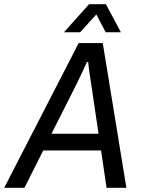

<svg xmlns="http://www.w3.org/2000/svg" viewBox="-55 -890 675 910"><path d="M-35 0 318 -686H432L544 0H450L424 -177H150L61 0ZM189 -256H412L380 -473Q378 -486 375.5 -502Q373 -518 370.5 -535Q368 -552 366 -567.5Q364 -583 363 -596H357Q349 -578 338 -554.5Q327 -531 316 -508.5Q305 -486 298 -472ZM248 -737 367 -870H447L518 -737H446L386 -851L427 -850L325 -737Z"/></svg>

Font: Archivo SemiCondensed
Style: Italic
Weight: 400
Width: 4
Italic angle: -10°
Designer: Hector Gatti
Foundry: Omnibus-Type
Version: Version 2.001